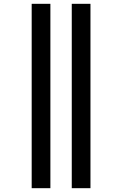

<svg xmlns="http://www.w3.org/2000/svg" viewBox="-20 -843 640 1006"><path d="M356 143V-823H454V143ZM146 143V-823H244V143Z"/></svg>

Font: Iosevka Slab Semibold Extended
Style: Regular
Weight: 600
Width: 7
Monospace: yes
Designer: Belleve Invis
Foundry: Belleve Invis
Version: Version 11.1.0; ttfautohint (v1.8.3)